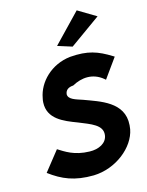

<svg xmlns="http://www.w3.org/2000/svg" viewBox="-145 -1076 908 1186"><g transform="rotate(-15 309.0 -483.0)"><path d="M291 -808 383 -779 580 -920 465 -989ZM118 -492C113 -388 208 -350 293 -318C368 -287 442 -264 434 -200C428 -149 374 -124 317 -126C219 -128 166 -167 125 -192L26 -67C105 -8 181 25 304 23C446 19 573 -83 594 -194L597 -219V-220C608 -367 458 -408 360 -445C315 -460 271 -471 271 -504C274 -531 293 -544 324 -546C386 -580 458 -587 521 -535L529 -528L618 -652L610 -657C526 -709 465 -731 351 -722C227 -708 139 -617 122 -520C120 -511 118 -501 118 -492Z"/></g></svg>

Font: Bluebird
Style: SfBdObl
Weight: 700
Designer: Jasper
Foundry: Cannot Into Space Fonts
Version: Version 0.98